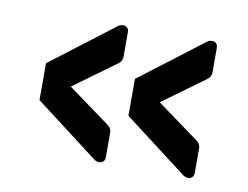

<svg xmlns="http://www.w3.org/2000/svg" viewBox="-49 -516 610 472"><g transform="rotate(10 256.0 -280.0)"><path d="M446 -109Q441 -109 435 -112L275 -234V-326L435 -448Q441 -451 446 -451Q452 -451 456 -447Q460 -443 460 -436V-374Q460 -365 452 -358L345 -280L452 -202Q460 -195 460 -186V-124Q460 -117 456 -113Q452 -109 446 -109ZM224 -109Q219 -109 213 -112L53 -234V-326L213 -448Q219 -451 224 -451Q230 -451 234 -447Q238 -443 238 -436V-374Q238 -365 230 -358L123 -280L230 -202Q238 -195 238 -186V-124Q238 -117 234 -113Q230 -109 224 -109Z"/></g></svg>

Font: Miriam Libre Medium
Style: Regular
Weight: 500
Version: Version 2.000